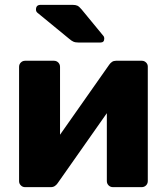

<svg xmlns="http://www.w3.org/2000/svg" viewBox="-20 -770 678 790"><path d="M82.9 0Q73 0 65.8 -7.2Q58.5 -14.5 58.5 -24.4V-494.9Q58.5 -505.5 65.8 -512.8Q73 -520 83.6 -520H201.9Q212.5 -520 219.7 -512.8Q227 -505.5 227 -494.9V-129.6L182.1 -151.7L429.4 -503.8Q434.4 -511 441.1 -515.5Q447.9 -520 457.3 -520H563.7Q573.6 -520 580.9 -512.9Q588.1 -505.9 588.1 -496V-25.1Q588.1 -14.5 580.9 -7.2Q573.6 0 563 0H444.8Q434.1 0 426.9 -7.2Q419.6 -14.5 419.6 -25.1V-379.1L465.6 -369.8L217.2 -16.2Q212.6 -9.4 205.7 -4.7Q198.7 0 189.4 0ZM303.6 -595Q289.9 -595 281.8 -598.7Q273.8 -602.4 265.8 -609.4L133 -718.4Q128 -723.5 128 -730.6Q128 -750 147 -750H278.6Q291.1 -750 298.4 -746.6Q305.7 -743.2 315.6 -731.4L404 -624Q409 -619 409 -611Q409 -595 393 -595Z"/></svg>

Font: Rubik Light
Style: Regular
Weight: 300
Designer: Hubert and Fischer
Foundry: Hubert and Fischer
Version: Version 2.300;gftools[0.9.30]